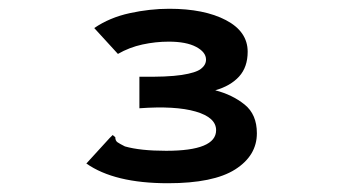

<svg xmlns="http://www.w3.org/2000/svg" viewBox="-20 -657 790 438"><path d="M363 -239Q241 -239 177 -284L230 -342L237 -349L243 -344Q243 -336 248 -332.5Q253 -329 265 -323Q300 -313 359 -313Q473 -313 473 -360Q473 -389 426.5 -402.5Q380 -416 298 -410V-482Q362 -481 394.5 -486Q427 -491 438.5 -500Q450 -509 450 -521Q450 -538 427.5 -550Q405 -562 365 -562Q335 -562 305 -555.5Q275 -549 249 -534L195 -593Q230 -617 276 -627Q322 -637 366 -637Q446 -637 495.5 -611Q545 -585 545 -539Q545 -504 525.5 -482.5Q506 -461 471 -451Q510 -441 538 -418.5Q566 -396 566 -353Q566 -302 516.5 -270.5Q467 -239 363 -239Z"/></svg>

Font: Inconsolata ExtraExpanded ExtraBold
Style: Regular
Weight: 800
Width: 8
Monospace: yes
Designer: Raph Levien, Cyreal, Brenton Simpson
Foundry: Raph Levien, Cyreal, Google
Version: Version 3.001; ttfautohint (v1.8.2.53-6de2)